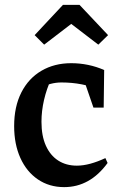

<svg xmlns="http://www.w3.org/2000/svg" viewBox="-20 -757 492 787"><path d="M243 10Q182 10 135.5 -21.5Q89 -53 63.5 -109.5Q38 -166 38 -240Q38 -320 67.5 -378Q97 -436 150 -467Q203 -498 272 -498Q307 -498 341 -491Q375 -484 407 -470L392 -388Q318 -419 232 -419Q209 -419 186.5 -413Q164 -407 143 -395L191 -436Q171 -393 160.5 -347.5Q150 -302 150 -258Q150 -200 168 -160Q186 -120 218.5 -99Q251 -78 295 -78Q321 -78 350.5 -86Q380 -94 412 -109L421 -89Q349 10 243 10ZM363 -316 310 -470H407L405 -316ZM306 -737 423 -613 383 -574 272 -659 161 -574 122 -613 238 -737Z"/></svg>

Font: Piazzolla 24pt SemiBold
Style: Regular
Weight: 600
Designer: Juan Pablo del Peral
Foundry: Huerta Tipografica
Version: Version 2.005